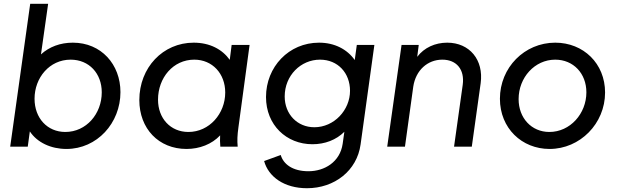

<svg xmlns="http://www.w3.org/2000/svg" viewBox="-20 -777 3274 1017"><path d="M332 12C494 12 618 -125 618 -289C618 -436 516 -551 366 -551C299 -551 241 -529 197 -489L235 -757H140L34 0H127L138 -81C177 -22 250 12 332 12ZM163 -254C163 -365 242 -461 354 -461C452 -461 519 -388 519 -288C519 -174 437 -78 326 -78C231 -78 163 -151 163 -254Z M968 12C1037 12 1102 -13 1146 -60C1145 -39 1145 -21 1147 0H1239C1236 -33 1237 -60 1243 -103L1302 -539H1207L1197 -460C1157 -516 1091 -551 1006 -551C843 -551 718 -419 718 -247C718 -96 820 12 968 12ZM817 -249C817 -365 897 -461 1009 -461C1105 -461 1173 -387 1173 -287C1173 -175 1089 -78 978 -78C883 -78 817 -150 817 -249Z M1606 220C1752 220 1871 127 1890 -12L1963 -539H1870L1859 -459C1819 -516 1752 -551 1670 -551C1510 -551 1389 -423 1389 -263C1389 -115 1497 -13 1635 -13C1701 -13 1761 -36 1804 -79L1795 -15C1781 81 1699 130 1614 130C1529 130 1481 92 1467 44L1379 76C1402 160 1486 220 1606 220ZM1488 -266C1488 -377 1573 -461 1675 -461C1770 -461 1834 -390 1834 -296C1834 -194 1750 -103 1645 -103C1555 -103 1488 -172 1488 -266Z M2031 0H2125L2169 -318C2182 -405 2245 -461 2323 -461C2398 -461 2442 -409 2431 -328L2385 0H2479L2526 -336C2543 -460 2467 -551 2349 -551C2285 -551 2227 -525 2190 -476L2198 -539H2107Z M2891 12C3052 12 3185 -122 3185 -287C3185 -441 3070 -551 2921 -551C2758 -551 2628 -419 2628 -254C2628 -98 2744 12 2891 12ZM2727 -252C2727 -366 2812 -461 2921 -461C3017 -461 3086 -388 3086 -288C3086 -175 3000 -78 2890 -78C2795 -78 2727 -152 2727 -252Z"/></svg>

Font: Mluvka Medium
Style: Italic
Weight: 500
Italic angle: -8°
Designer: Modified by Jiří Krblich, Original typeface by Gumpita Rahayu
Foundry: Gumpita Rahayu & Jiří Krblich
Version: Version 2.000;Glyphs 3.1.1 (3134)